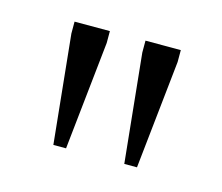

<svg xmlns="http://www.w3.org/2000/svg" viewBox="-48 -729 389 336"><g transform="rotate(15 147.0 -561.0)"><path d="M71 -452 51 -648.5V-670H115V-648.5L94 -452ZM199.5 -452 179.5 -648.5V-670H243.5V-648.5L222.5 -452Z"/></g></svg>

Font: Newsreader Text Light
Style: Regular
Weight: 300
Designer: Hugues Gentile
Foundry: Production Type
Version: Version 1.002